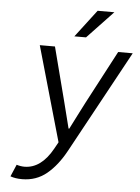

<svg xmlns="http://www.w3.org/2000/svg" viewBox="-61 -768 755 1033"><g transform="rotate(5 316.0 -252.0)"><path d="M311 -573.2 423.8 -721.2H514.2L374 -573.2ZM97.2 216.8Q61 216.8 34.2 207L62 142.1Q83.5 148.9 104 148.9Q194.3 148.9 255.9 38.1L275.9 2L129.9 -509.8H211.9L286.1 -223.1Q290.5 -206.1 323.2 -76.2H327.1Q339.4 -100.1 364.5 -150.1Q389.6 -200.2 401.9 -223.1L553.2 -509.8H631.8L331.1 42Q286.6 124 230.2 170.4Q173.8 216.8 97.2 216.8Z"/></g></svg>

Font: Office Code Pro D Italic
Style: Regular
Weight: 400
Italic angle: -9°
Designer: Nathan Rutzky & Paul D. Hunt
Foundry: Adobe Systems Incorporated
Version: Version 1.004;PS 001.004;hotconv 1.0.70;makeotf.lib2.5.58329